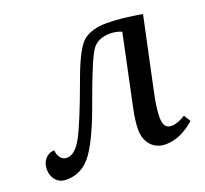

<svg xmlns="http://www.w3.org/2000/svg" viewBox="-101 -661 843 790"><g transform="rotate(-20 321.0 -266.0)"><path d="M58.1 -124Q58.1 -105.5 68.8 -91.3Q79.6 -77.1 97.2 -77.1Q132.3 -77.1 163.3 -133.5Q194.3 -189.9 257.3 -362.3Q303.2 -489.3 340.1 -515.6Q377 -542 439 -542Q504.4 -542 592.8 -525.9L523.9 -202.1Q511.2 -142.6 511.2 -101.1Q511.2 -53.2 546.9 -53.2Q571.8 -53.2 607.9 -75.2L626 -45.9Q562.5 9.8 499 9.8Q458.5 9.8 434.8 -16.8Q411.1 -43.5 411.1 -85Q411.1 -124 421.9 -173.8L487.8 -486.8Q463.9 -497.1 437 -497.1Q382.8 -497.1 357.9 -460.7Q333 -424.3 272.9 -258.8Q223.6 -119.1 179.7 -56.2Q135.7 6.8 64.9 6.8Q35.2 6.8 18.6 -12.7Q2 -32.2 2 -60.1Q2 -87.9 18.1 -106Q34.2 -124 58.1 -124Z"/></g></svg>

Font: Droid Serif
Style: Italic
Weight: 400
Italic angle: -12°
Designer: Monotype Design team
Foundry: Monotype Imaging Inc.
Version: Version 1.03